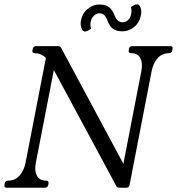

<svg xmlns="http://www.w3.org/2000/svg" viewBox="-34 -875 824 895"><path d="M760 -660Q773 -660 770 -647L769 -640Q767 -627 754 -627Q721 -627 700.5 -603.5Q680 -580 673 -544L570 -13Q568 0 555 0H522Q512 0 508 -8L199 -582L229 -610L133 -116Q126 -81 137.5 -57Q149 -33 181 -33Q194 -33 192 -20L191 -13Q188 0 175 0H-2Q-16 0 -13 -13L-12 -20Q-10 -33 4 -33Q37 -33 57.5 -57Q78 -81 85 -116L180 -605Q157 -627 128 -627Q115 -627 117 -640L119 -647Q121 -660 134 -660H237Q246 -660 251 -652L572 -54H530L625 -544Q632 -580 620.5 -603.5Q609 -627 577 -627Q564 -627 566 -640L567 -647Q570 -660 583 -660ZM500 -803Q508 -785 517 -778Q526 -771 537 -771Q552 -771 563 -781.5Q574 -792 577 -808Q579 -816 579 -824.5Q579 -833 576 -842Q583 -847 591 -851Q599 -855 605 -855Q615 -855 621 -840Q627 -825 623 -804Q616 -769 591 -749Q566 -729 539 -729Q513 -729 499 -737Q485 -745 478 -756.5Q471 -768 467 -779Q460 -798 451 -805.5Q442 -813 430 -813Q415 -813 403.5 -801.5Q392 -790 389 -775Q385 -758 391 -741Q384 -736 376 -732Q368 -728 361 -728Q352 -728 346 -743Q340 -758 343 -778Q350 -814 375.5 -834Q401 -854 428 -854Q453 -854 467 -846Q481 -838 488.5 -826Q496 -814 500 -803Z"/></svg>

Font: Young Serif Light
Style: Italic
Weight: 300
Italic angle: -10.979°
Designer: Bastien Sozeau
Foundry: NBR — Bastien Sozeau
Version: Version 5.001